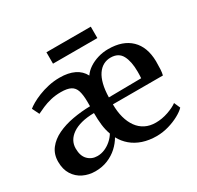

<svg xmlns="http://www.w3.org/2000/svg" viewBox="-154 -893 1118 1087"><g transform="rotate(-30 405.0 -350.0)"><path d="M176.5 10.5Q134 10.5 98.2 -6.8Q62.5 -24 41 -58Q19.5 -92 19.5 -141.5Q19.5 -190.5 46.2 -225.2Q73 -260 118.2 -281.5Q163.5 -303 219.5 -313Q275.5 -323 333 -324V-355.5Q332.5 -399.5 324 -426Q315.5 -452.5 293.2 -464.2Q271 -476 229.5 -476Q193.5 -476 162.8 -468.5Q132 -461 107.2 -450.2Q82.5 -439.5 63.5 -430L41 -476Q51.5 -485 73.2 -497.8Q95 -510.5 124.8 -522.5Q154.5 -534.5 190.2 -542.5Q226 -550.5 264.5 -550.5Q320.5 -550.5 359.2 -531.8Q398 -513 416.5 -476.5Q432 -499.5 457.8 -516.5Q483.5 -533.5 515.8 -543.2Q548 -553 583.5 -553Q678 -553 730.2 -502.5Q782.5 -452 784 -358Q784 -327 782.8 -305.5Q781.5 -284 777.5 -268.5H450.5Q450.5 -221 461 -182.2Q471.5 -143.5 491.8 -115.2Q512 -87 541.8 -72Q571.5 -57 610 -57Q651 -57 691.2 -71Q731.5 -85 754 -102L771.5 -62Q755 -44.5 724.2 -27.8Q693.5 -11 655.5 0Q617.5 11 578 11.5Q527 11.5 486.2 -2.2Q445.5 -16 415.8 -41.2Q386 -66.5 367.5 -101Q350.5 -71 322.8 -45.5Q295 -20 258 -4.8Q221 10.5 176.5 10.5ZM450.5 -314 663 -316.5Q664 -326.5 664.2 -337.8Q664.5 -349 664.5 -359Q664.5 -425.5 643.5 -465Q622.5 -504.5 570.5 -504.5Q545 -504.5 523.2 -492.8Q501.5 -481 485.5 -457.5Q469.5 -434 460.5 -398Q451.5 -362 450.5 -314ZM229.5 -58.5Q254.5 -58.5 277.8 -68.5Q301 -78.5 320.5 -95.5Q340 -112.5 353 -134Q341.5 -165.5 337.2 -201Q333 -236.5 333 -279.5Q286.5 -279 251 -269.8Q215.5 -260.5 191.5 -244Q167.5 -227.5 155.2 -205.5Q143 -183.5 143 -157Q143 -108.5 167.8 -83.5Q192.5 -58.5 229.5 -58.5ZM562 -712V-637.5H272V-712Z"/></g></svg>

Font: Merriweather 60pt SemiBold
Style: Regular
Weight: 600
Version: Version 2.100